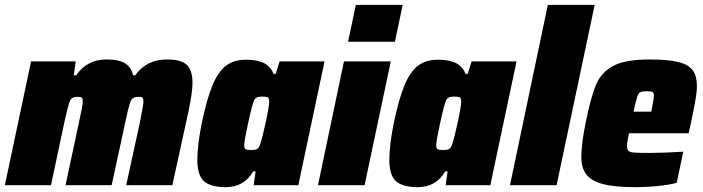

<svg xmlns="http://www.w3.org/2000/svg" viewBox="-30 -763 2895 791"><path d="M98 -510H282L274 -453H284Q329 -518 408 -518Q460 -518 485.5 -502Q511 -486 518 -453H527Q574 -518 657 -518Q717 -518 740 -495.5Q763 -473 763 -422Q763 -384 748 -311L680 0H490L547 -262Q561 -332 561 -345Q561 -357 557 -360.5Q553 -364 542 -364Q525 -364 517.5 -358.5Q510 -353 504 -334Q498 -315 487 -263L430 0H240L296 -262Q311 -329 311 -345Q311 -357 307 -360.5Q303 -364 292 -364Q274 -364 266.5 -358.5Q259 -353 253.5 -334.5Q248 -316 236 -263L180 0H-10Z M783 -104Q783 -165 801 -254Q822 -356 846 -413Q870 -470 902.5 -493.5Q935 -517 983 -517Q1027 -517 1055.5 -504Q1084 -491 1097 -459H1106L1122 -510H1307L1199 0H1015L1023 -57H1013Q976 8 900 8Q838 8 810.5 -16.5Q783 -41 783 -104ZM1043 -172Q1051 -196 1065 -260.5Q1079 -325 1079 -344Q1079 -358 1073.5 -361.5Q1068 -365 1051 -365Q1032 -365 1024.5 -359.5Q1017 -354 1011 -334Q1005 -314 992 -255Q976 -182 976 -164Q976 -151 982 -148Q988 -145 1005 -145Q1023 -145 1030 -149.5Q1037 -154 1043 -172Z M1404 -591 1436 -743H1629L1597 -591ZM1280 0 1387 -510H1580L1472 0Z M1574 -104Q1574 -165 1592 -254Q1613 -356 1637 -413Q1661 -470 1693.5 -493.5Q1726 -517 1774 -517Q1818 -517 1846.5 -504Q1875 -491 1888 -459H1897L1913 -510H2098L1990 0H1806L1814 -57H1804Q1767 8 1691 8Q1629 8 1601.5 -16.5Q1574 -41 1574 -104ZM1834 -172Q1842 -196 1856 -260.5Q1870 -325 1870 -344Q1870 -358 1864.5 -361.5Q1859 -365 1842 -365Q1823 -365 1815.5 -359.5Q1808 -354 1802 -334Q1796 -314 1783 -255Q1767 -182 1767 -164Q1767 -151 1773 -148Q1779 -145 1796 -145Q1814 -145 1821 -149.5Q1828 -154 1834 -172Z M2071 0 2227 -743H2420L2263 0Z M2365 -116Q2365 -169 2382 -254Q2404 -363 2425.5 -414Q2447 -465 2496.5 -491.5Q2546 -518 2645 -518Q2722 -518 2764.5 -507.5Q2807 -497 2824 -473.5Q2841 -450 2841 -410Q2841 -384 2834.5 -347.5Q2828 -311 2816 -254L2807 -214H2561Q2560 -208 2556.5 -189.5Q2553 -171 2553 -163Q2553 -147 2559 -141.5Q2565 -136 2581.5 -134.5Q2598 -133 2645 -133Q2703 -133 2785 -138L2758 -10Q2731 -2 2683 3Q2635 8 2587 8Q2501 8 2453 -5Q2405 -18 2385 -45Q2365 -72 2365 -116ZM2653 -303 2656 -318Q2664 -360 2664 -368Q2664 -381 2658 -384Q2652 -387 2634 -387Q2615 -387 2607.5 -383Q2600 -379 2595 -363.5Q2590 -348 2580 -303Z"/></svg>

Font: Saira Semi Condensed Black
Style: Italic
Weight: 900
Width: 4
Italic angle: -12°
Designer: Hector Gatti with collaboration of the Omnibus-Type team
Foundry: Omnibus-Type
Version: Version 1.001; ttfautohint (v1.8)